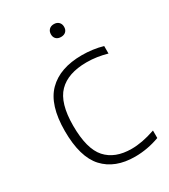

<svg xmlns="http://www.w3.org/2000/svg" viewBox="-186 -837 822 934"><g transform="rotate(-30 225.0 -370.0)"><path d="M291.5 9Q179.5 9 118.2 -57.5Q57 -124 57 -270Q57 -416 123 -482.2Q189 -548.5 313 -548.5Q342.5 -548.5 372.5 -544.5Q402.5 -540.5 429.5 -532.5V-490.5Q401 -498.5 372.8 -502.8Q344.5 -507 315 -507Q210.5 -507 157.8 -453.2Q105 -399.5 105 -272Q105 -142 154 -87.2Q203 -32.5 296 -32.5Q325 -32.5 357.5 -38.5Q390 -44.5 429.5 -58V-16Q361.5 9 291.5 9ZM270.5 -675.5Q253.5 -675.5 243.5 -685Q233.5 -694.5 233.5 -711Q233.5 -727.5 243.5 -737.5Q253.5 -747.5 270.5 -747.5Q287.5 -747.5 297.5 -737.5Q307.5 -727.5 307.5 -711Q307.5 -694.5 297.5 -685Q287.5 -675.5 270.5 -675.5Z"/></g></svg>

Font: Encode Sans SemiExpanded SemiExpanded ExtraLight
Style: Regular
Weight: 200
Width: 6
Designer: Multiple Designers
Foundry: Impallari Type
Version: Version 3.000; ttfautohint (v1.8.3) -l 8 -r 50 -G 200 -x 14 